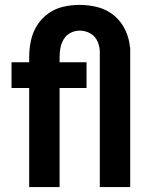

<svg xmlns="http://www.w3.org/2000/svg" viewBox="-20 -763 616 783"><path d="M99 0H223V-404H333V-509H223V-530Q223 -549 226.5 -568Q230 -587 240.5 -604Q251 -621 268.5 -629.5Q286 -638 305 -638Q328 -638 348 -627Q368 -616 377.5 -594.5Q387 -573 387 -551V0H511V-570H510Q507 -607 490.5 -641.5Q474 -676 445 -700Q416 -724 379.5 -733.5Q343 -743 305 -743Q271 -743 238 -735.5Q205 -728 177 -708Q149 -688 131 -659Q113 -630 106 -597Q99 -564 99 -530V-509H27V-404H99Z"/></svg>

Font: Iosevka Sparkle
Style: Bold
Weight: 700
Designer: Belleve Invis
Foundry: Belleve Invis
Version: Version 4.5.0; ttfautohint (v1.8.3)